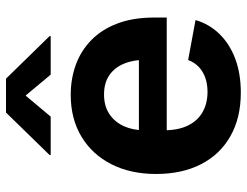

<svg xmlns="http://www.w3.org/2000/svg" viewBox="-111 -696 818 636"><g transform="rotate(-90 298.0 -378.0)"><path d="M309.3 10.7Q225.7 10.7 165.2 -23.6Q104.6 -57.8 72.2 -120.8Q39.7 -183.8 39.7 -270.1Q39.7 -354.4 72 -418Q104.2 -481.5 163.2 -517.1Q222.2 -552.7 301.9 -552.7Q355.4 -552.7 401.9 -535.7Q448.3 -518.7 483.4 -484.3Q518.5 -449.9 538.2 -398Q557.9 -346 557.9 -275.8V-234.7H99.8V-326.9H486.6L418.1 -302.2Q418.1 -344.8 405.1 -376.3Q392.1 -407.7 366.5 -425.1Q341 -442.4 303 -442.4Q265 -442.4 238.5 -424.9Q212.1 -407.3 198.3 -377.2Q184.5 -347.1 184.5 -308.7V-243.8Q184.5 -196.4 200.3 -164.2Q216.2 -132 244.9 -115.8Q273.7 -99.6 311.6 -99.6Q337.2 -99.6 358.2 -106.9Q379.2 -114.2 394.3 -128.5Q409.3 -142.9 417.2 -163.8L549.6 -139.3Q536.4 -94.1 503.8 -60.4Q471.1 -26.6 422 -8Q372.8 10.7 309.3 10.7ZM229.7 -619.1H102.4V-622.7L243.2 -767.1H355.4L496.5 -622.7V-619.1H368.8L299.4 -702.2Z"/></g></svg>

Font: Inter Variable LoSnoCo
Style: Regular
Weight: 400
Designer: Rasmus Andersson
Foundry: rsms
Version: Version 4.000;git-a52131595; featfreeze: case,dlig,ss01,ss02